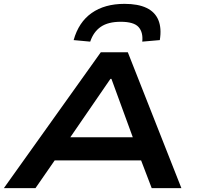

<svg xmlns="http://www.w3.org/2000/svg" viewBox="-38 -976 1023 996"><path d="M-18 0 485 -705H625L903 0H749L671 -204L737 -144H200L288 -205L146 0ZM535 -567 300 -225 268 -264H707L664 -228L540 -567ZM430 -760 344 -768Q370 -861 437.5 -908.5Q505 -956 608 -956Q678 -956 722 -935Q766 -914 783.5 -872Q801 -830 791 -768L700 -760Q705 -809 680.5 -836Q656 -863 588 -863Q523 -863 485 -837Q447 -811 430 -760Z"/></svg>

Font: Nunito Sans 7pt Expanded
Style: Bold Italic
Weight: 700
Width: 7
Italic angle: -9°
Designer: Vernon Adams
Foundry: Vernon Adams
Version: Version 3.101;gftools[0.9.27]